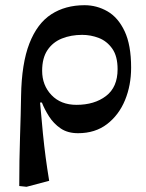

<svg xmlns="http://www.w3.org/2000/svg" viewBox="-20 -501 561 738"><path d="M169 194 82 217 54 214Q54 114 57 25Q60 -64 61 -132Q63 -257 93 -334Q123 -411 177 -446Q231 -481 305 -481Q352 -481 393 -457.5Q434 -434 459 -381Q484 -328 484 -241Q484 -173 460.5 -116Q437 -59 391.5 -24Q346 11 280 11Q240 11 213 -7.5Q186 -26 168.5 -53.5Q151 -81 141 -107H134Q140 -37 145 12.5Q150 62 155.5 103.5Q161 145 169 194ZM274 -98Q343 -98 387.5 -132Q432 -166 432 -235Q432 -285 411.5 -314Q391 -343 360 -355Q329 -367 296 -367Q253 -367 218 -353Q183 -339 162.5 -308.5Q142 -278 142 -229Q142 -173 178 -135.5Q214 -98 274 -98Z"/></svg>

Font: STIX Two Text SemiBold
Style: Regular
Weight: 600
Designer: Ross Mills, John Hudson & Paul Hanslow, Tiro Typeworks Ltd; with prior portions MicroPress Inc., and Coen Hoffman.
Foundry: Tiro Typeworks Ltd
Version: Version 2.13 b171